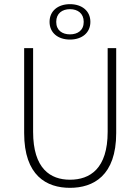

<svg xmlns="http://www.w3.org/2000/svg" viewBox="-20 -890 673 922"><path d="M316 12C428 12 538 -46 538 -251V-659H497V-257C497 -80 412 -27 316 -27C222 -27 139 -80 139 -257V-659H96V-251C96 -46 204 12 316 12ZM316 -700C373 -700 414 -732 414 -785C414 -838 373 -870 316 -870C259 -870 218 -838 218 -785C218 -732 259 -700 316 -700ZM316 -725C279 -725 250 -744 250 -785C250 -826 279 -846 316 -846C353 -846 382 -826 382 -785C382 -744 353 -725 316 -725Z"/></svg>

Font: Source Sans Pro Light
Style: Regular
Weight: 300
Designer: Paul D. Hunt
Foundry: Adobe Systems Incorporated
Version: Version 3.006;hotconv 1.0.111;makeotfexe 2.5.65597